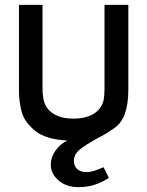

<svg xmlns="http://www.w3.org/2000/svg" viewBox="-20 -570 606 790"><path d="M410 -550V-204Q410 -176 406 -157Q397 -121 365 -101.5Q333 -82 282 -82Q232 -82 200.5 -101.5Q169 -121 160 -157Q155 -180 155 -204V-550H58V-199Q58 -151 69.5 -109Q81 -67 125 -31.5Q169 4 257 8Q227 23 208 50Q189 77 189 107Q189 145 221 172.5Q253 200 302 200Q340 200 370 190Q400 180 428 162L406 118Q383 128 367 133Q351 138 335 138Q311 138 297.5 125.5Q284 113 284 92Q284 66 307 46.5Q330 27 379 0Q418 -20 443 -38Q479 -60 493.5 -101Q508 -142 508 -199V-550Z"/></svg>

Font: Cambay Devanagari
Style: Regular
Weight: 700
Designer: Pooja Saxena
Foundry: Pooja Saxena
Version: Version 1.095;PS 001.095;hotconv 1.0.70;makeotf.lib2.5.58329